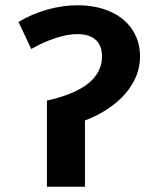

<svg xmlns="http://www.w3.org/2000/svg" viewBox="-20 -705 584 725"><path d="M508.8 -492.2Q508.8 -416 453.9 -352.1Q398.9 -288.1 300.8 -250V0H157.2V-325.2Q365.2 -371.1 365.2 -492.2Q365.2 -533.2 341.1 -554.7Q316.9 -576.2 272 -576.2Q234.9 -576.2 189 -561Q143.1 -545.9 98.1 -520L49.8 -622.1Q99.6 -651.9 157.7 -668.5Q215.8 -685.1 272.9 -685.1Q342.8 -685.1 396.5 -661.1Q450.2 -637.2 479.5 -593Q508.8 -548.8 508.8 -492.2Z"/></svg>

Font: Sarala
Style: Bold
Weight: 700
Designer: Andres Torresi
Foundry: Huerta Tipografica
Version: Version 1.004;PS 001.003;hotconv 1.0.70;makeotf.lib2.5.58329